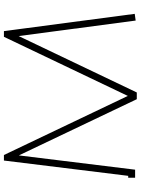

<svg xmlns="http://www.w3.org/2000/svg" viewBox="114 -840 735 1004"><g transform="rotate(-90 482.0 -338.5)"><path d="M54.2 -36.1H64L144 -686H172.9L481.9 -38.1L791 -686H820.8L911.1 -2L876 2.9L794.9 -608.9L500 8.8H464.8L170.9 -607.9L96.2 0H54.2Z"/></g></svg>

Font: RawengulkPcs
Style: Regular
Weight: 400
Version: Version 0.92